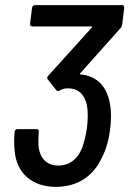

<svg xmlns="http://www.w3.org/2000/svg" viewBox="-20 -720 504 748"><path d="M404 -335C389 -390 352 -425 294 -430C291 -430 291 -433 293 -435L451 -612C454 -616 455 -619 456 -624L464 -690C465 -696 461 -700 456 -700H116C110 -700 106 -696 105 -690L97 -627C97 -621 100 -617 106 -617H336C339 -617 339 -614 337 -612L168 -425C163 -421 163 -415 166 -411L199 -369C202 -365 206 -364 212 -367C222 -373 232 -376 244 -376C284 -376 308 -354 318 -313C323 -289 323 -259 319 -224C315 -193 308 -166 300 -144C282 -99 250 -75 207 -75C161 -75 134 -105 130 -153C129 -168 130 -188 131 -207C132 -214 128 -217 123 -217H48C42 -217 38 -213 37 -207C35 -183 34 -158 37 -134C43 -48 103 8 197 8C282 8 343 -33 377 -106C393 -137 404 -174 409 -217C415 -264 413 -303 404 -335Z"/></svg>

Font: Barlow Semi Condensed Medium
Style: Italic
Weight: 500
Width: 4
Italic angle: -7°
Designer: Jeremy Tribby
Foundry: Tribby Type
Version: Version 1.422;hotconv 1.0.109;makeotfexe 2.5.65596